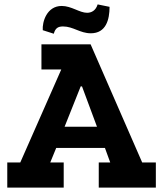

<svg xmlns="http://www.w3.org/2000/svg" viewBox="-20 -851 727 871"><path d="M687 0V-114H625L391 -650H168V-536H258L72 -114H13V0H269V-114H208L235 -180H456L480 -114H428V0ZM420 -276H273L346 -459H352ZM477 -820 423 -831C414 -802 394 -793 375 -793C341 -793 304 -824 260 -824C192 -824 171 -751 174 -714L224 -698C231 -724 244 -731 266 -731C312 -731 343 -700 392 -700C461 -700 477 -762 477 -820Z"/></svg>

Font: Zilla Slab Bold
Style: Regular
Weight: 700
Designer: Typotheque.com
Foundry: Typotheque type foundry
Version: Version 1.3; 2018